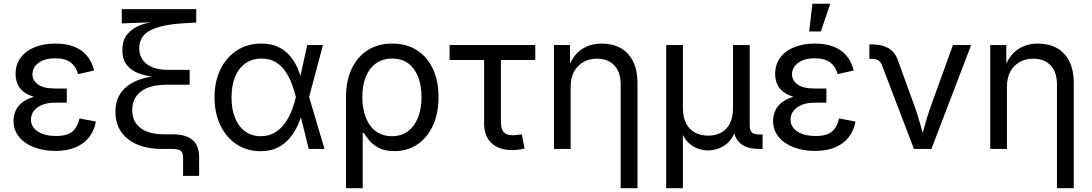

<svg xmlns="http://www.w3.org/2000/svg" viewBox="-20 -775 5682 999"><path d="M268.6 10.3Q206.1 10.3 156.5 -9Q106.9 -28.3 78.6 -63.5Q50.3 -98.6 50.3 -146.5Q50.3 -170.9 59.8 -195.3Q69.3 -219.7 92.5 -239.5Q115.7 -259.3 155.5 -271.2Q195.3 -283.2 255.4 -283.2H327.6V-240.7H264.2Q226.6 -240.7 199 -229.2Q171.4 -217.8 156.2 -198Q141.1 -178.2 141.1 -152.3Q141.1 -114.3 176.8 -90.8Q212.4 -67.4 272 -67.4Q310.5 -67.4 335 -77.6Q359.4 -87.9 373 -108.4Q386.7 -128.9 393.6 -158.7L479 -142.6Q470.2 -94.7 443.4 -60.5Q416.5 -26.4 372.8 -8.1Q329.1 10.3 268.6 10.3ZM256.8 -259.3Q197.8 -259.3 159.4 -270.5Q121.1 -281.7 99.6 -300.3Q78.1 -318.8 69.6 -342.3Q61 -365.7 61 -389.6Q61 -439 87.2 -474.6Q113.3 -510.3 160.2 -529.3Q207 -548.3 268.1 -548.3Q325.7 -548.3 366.7 -531.7Q407.7 -515.1 433.3 -483.9Q459 -452.6 469.7 -408.2L386.2 -389.2Q376.5 -427.7 347.9 -449.7Q319.3 -471.7 267.6 -471.7Q213.9 -471.7 181.4 -448.5Q148.9 -425.3 148.9 -388.2Q148.9 -356 178 -335.2Q207 -314.5 265.6 -314.5H327.6V-259.3Z M932.6 140.1V45.9Q932.6 28.3 927.5 18.3Q922.4 8.3 910.2 4.2Q897.9 0 876.5 0H823.7Q710.4 0 645.5 -51.5Q580.6 -103 580.6 -192.9Q580.6 -239.3 596.9 -271.7Q613.3 -304.2 640.4 -325.4Q667.5 -346.7 700.7 -358.9Q733.9 -371.1 768.6 -376.5Q803.2 -381.8 834 -382.3L834.5 -372.1Q797.9 -372.6 759.8 -378.4Q721.7 -384.3 689 -398.9Q656.2 -413.6 636.5 -441.4Q616.7 -469.2 616.7 -514.2Q616.7 -566.9 643.8 -598.4Q670.9 -629.9 713.4 -645.3Q755.9 -660.6 802.2 -663.6V-660.2L613.8 -653.3V-727.5H1001V-657.7L934.6 -653.8Q822.3 -647.5 763.4 -617.7Q704.6 -587.9 704.6 -523.9Q704.6 -472.2 743.4 -441.9Q782.2 -411.6 855.5 -411.6H966.8V-334H845.7Q760.3 -334 714.1 -299.6Q668 -265.1 668 -202.1Q668 -141.6 710.9 -108.9Q753.9 -76.2 834 -76.2H877Q946.8 -76.2 981.4 -47.1Q1016.1 -18.1 1016.1 44.4V140.1Z M1335.4 11.7Q1265.1 11.7 1210.9 -24.2Q1156.7 -60.1 1126.5 -123.3Q1096.2 -186.5 1096.2 -268.1Q1096.2 -351.1 1127 -414.1Q1157.7 -477.1 1212.6 -512.7Q1267.6 -548.3 1338.9 -548.3Q1391.1 -548.3 1428.2 -530.3Q1465.3 -512.2 1490 -482.7Q1514.6 -453.1 1529.5 -417.5Q1544.4 -381.8 1551.8 -347.7H1583L1587.9 -272L1668.5 0H1586.4L1519 -272Q1511.7 -301.8 1499.3 -335.9Q1486.8 -370.1 1466.8 -400.9Q1446.8 -431.6 1415.8 -450.9Q1384.8 -470.2 1340.8 -470.2Q1293 -470.2 1257.6 -445.8Q1222.2 -421.4 1203.4 -376Q1184.6 -330.6 1184.6 -267.6Q1184.6 -206.5 1203.1 -161.1Q1221.7 -115.7 1255.9 -91.1Q1290 -66.4 1336.9 -66.4Q1380.4 -66.4 1411.9 -86.2Q1443.4 -106 1464.8 -137.5Q1486.3 -168.9 1499.5 -203.9Q1512.7 -238.8 1519 -269L1578.6 -541H1660.6L1587.9 -269L1583 -195.8H1555.7Q1546.4 -161.6 1530.3 -125.5Q1514.2 -89.4 1488.8 -58.1Q1463.4 -26.9 1425.8 -7.6Q1388.2 11.7 1335.4 11.7Z M1780.3 204.1V-270Q1780.3 -355.5 1810.1 -417.7Q1839.8 -480 1893.8 -514.2Q1947.8 -548.3 2021 -548.3Q2094.2 -548.3 2148.2 -514.4Q2202.1 -480.5 2231.9 -418Q2261.7 -355.5 2261.7 -270Q2261.7 -185.1 2232.7 -121.8Q2203.6 -58.6 2151.9 -23.7Q2100.1 11.2 2032.7 11.2Q1982.9 11.2 1951.7 -5.1Q1920.4 -21.5 1902.1 -43.7Q1883.8 -65.9 1873 -83.5H1867.2V204.1ZM2019 -66.4Q2069.8 -66.4 2104 -93Q2138.2 -119.6 2155.8 -165.8Q2173.3 -211.9 2173.3 -270.5Q2173.3 -327.1 2156.5 -372.6Q2139.6 -418 2105.7 -444.1Q2071.8 -470.2 2020.5 -470.2Q1971.2 -470.2 1936.3 -445.3Q1901.4 -420.4 1883.3 -375.5Q1865.2 -330.6 1865.2 -270.5Q1865.2 -210.4 1883.1 -164.3Q1900.9 -118.2 1935.5 -92.3Q1970.2 -66.4 2019 -66.4Z M2646 5.9Q2576.2 5.9 2537.6 -30.3Q2499 -66.4 2499 -131.8V-462.9H2319.3V-541H2765.1V-462.9H2586.4V-138.7Q2586.4 -103.5 2600.8 -87.4Q2615.2 -71.3 2648.9 -71.3Q2658.2 -71.3 2670.9 -73Q2683.6 -74.7 2694.8 -76.2L2709.5 -2.4Q2696.8 1 2680.2 3.4Q2663.6 5.9 2646 5.9Z M2949.2 -322.8V0H2862.3V-541H2945.8L2946.3 -409.7H2932.1Q2957.5 -484.4 3003.4 -516.4Q3049.3 -548.3 3111.3 -548.3Q3166 -548.3 3207.8 -525.6Q3249.5 -502.9 3273.2 -457.3Q3296.9 -411.6 3296.9 -342.3V204.1H3209.5V-335Q3209.5 -398.9 3176.8 -434.3Q3144 -469.7 3086.4 -469.7Q3047.9 -469.7 3016.6 -452.9Q2985.4 -436 2967.3 -403.3Q2949.2 -370.6 2949.2 -322.8Z M3446.3 204.1V-541H3533.2V-214.8Q3533.2 -163.6 3550.8 -131.3Q3568.4 -99.1 3598.4 -84.2Q3628.4 -69.3 3665 -69.3Q3702.6 -69.3 3731.4 -84.5Q3760.3 -99.6 3777.1 -131.6Q3793.9 -163.6 3793.9 -214.8V-541H3880.9V-123Q3880.9 -96.2 3892.6 -85.7Q3904.3 -75.2 3933.6 -75.2H3947.8V0H3931.2Q3863.3 0 3829.6 -31.2Q3795.9 -62.5 3795.9 -122.1V-171.4H3816.4Q3816.4 -117.2 3801.3 -82.3Q3786.1 -47.4 3762.5 -27.8Q3738.8 -8.3 3712.6 -0.2Q3686.5 7.8 3664.6 7.8Q3642.6 7.8 3616.5 -0.2Q3590.3 -8.3 3567.1 -27.8Q3543.9 -47.4 3528.8 -82.3Q3513.7 -117.2 3513.7 -171.4H3533.2V204.1Z M4220.7 10.3Q4158.2 10.3 4108.6 -9Q4059.1 -28.3 4030.8 -63.5Q4002.4 -98.6 4002.4 -146.5Q4002.4 -170.9 4012 -195.3Q4021.5 -219.7 4044.7 -239.5Q4067.9 -259.3 4107.7 -271.2Q4147.5 -283.2 4207.5 -283.2H4279.8V-240.7H4216.3Q4178.7 -240.7 4151.1 -229.2Q4123.5 -217.8 4108.4 -198Q4093.3 -178.2 4093.3 -152.3Q4093.3 -114.3 4128.9 -90.8Q4164.6 -67.4 4224.1 -67.4Q4262.7 -67.4 4287.1 -77.6Q4311.5 -87.9 4325.2 -108.4Q4338.9 -128.9 4345.7 -158.7L4431.2 -142.6Q4422.4 -94.7 4395.5 -60.5Q4368.7 -26.4 4325 -8.1Q4281.2 10.3 4220.7 10.3ZM4209 -259.3Q4149.9 -259.3 4111.6 -270.5Q4073.2 -281.7 4051.8 -300.3Q4030.3 -318.8 4021.7 -342.3Q4013.2 -365.7 4013.2 -389.6Q4013.2 -439 4039.3 -474.6Q4065.4 -510.3 4112.3 -529.3Q4159.2 -548.3 4220.2 -548.3Q4277.8 -548.3 4318.8 -531.7Q4359.9 -515.1 4385.5 -483.9Q4411.1 -452.6 4421.9 -408.2L4338.4 -389.2Q4328.6 -427.7 4300 -449.7Q4271.5 -471.7 4219.7 -471.7Q4166 -471.7 4133.5 -448.5Q4101.1 -425.3 4101.1 -388.2Q4101.1 -356 4130.1 -335.2Q4159.2 -314.5 4217.8 -314.5H4279.8V-259.3ZM4190.4 -611.3 4207 -755.4H4299.8L4251 -611.3Z M4735.4 0 4570.8 -431.2Q4563 -452.6 4550.5 -460.7Q4538.1 -468.8 4515.6 -468.8H4503.4V-543.9H4518.1Q4568.8 -543.9 4602.3 -524.7Q4635.7 -505.4 4650.9 -463.9L4738.8 -221.7Q4756.3 -172.9 4769.3 -125.2Q4782.2 -77.6 4796.4 -32.7H4766.1Q4779.8 -77.6 4792.7 -125.5Q4805.7 -173.3 4822.8 -221.7L4938.5 -541H5033.2L4826.2 0Z M5219.2 -322.8V0H5132.3V-541H5215.8L5216.3 -409.7H5202.1Q5227.5 -484.4 5273.4 -516.4Q5319.3 -548.3 5381.3 -548.3Q5436 -548.3 5477.8 -525.6Q5519.5 -502.9 5543.2 -457.3Q5566.9 -411.6 5566.9 -342.3V204.1H5479.5V-335Q5479.5 -398.9 5446.8 -434.3Q5414.1 -469.7 5356.4 -469.7Q5317.9 -469.7 5286.6 -452.9Q5255.4 -436 5237.3 -403.3Q5219.2 -370.6 5219.2 -322.8Z"/></svg>

Font: Inter 17pt
Style: Regular
Weight: 400
Version: Version 4.001;git-66647c0bb